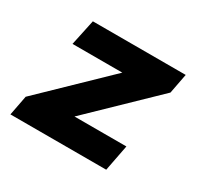

<svg xmlns="http://www.w3.org/2000/svg" viewBox="-112 -644 824 788"><g transform="rotate(30 300.0 -250.0)"><path d="M18 0 36 -94 330 -378H94L120 -500H560L542 -406L250 -124H496L472 0Z"/></g></svg>

Font: Source Code Pro Black
Style: Italic
Weight: 900
Italic angle: -11°
Monospace: yes
Designer: Paul D. Hunt, Teo Tuominen
Foundry: Adobe Systems Incorporated
Version: Version 1.050;PS 1.000;hotconv 16.6.51;makeotf.lib2.5.65220